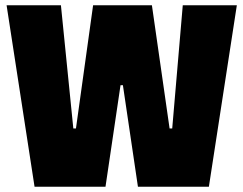

<svg xmlns="http://www.w3.org/2000/svg" viewBox="-20 -708 923 728"><path d="M111 0 5 -688H211L258 -221H268L333 -688H556L623 -221H633L673 -688H878L772 0H503L446 -385H437L380 0Z"/></svg>

Font: Saira SemiCondensed Black
Style: Regular
Weight: 900
Width: 4
Designer: Hector Gatti with collaboration of the Omnibus-Type team
Foundry: Omnibus-Type
Version: Version 1.101